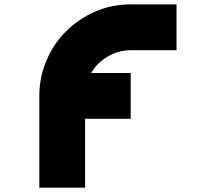

<svg xmlns="http://www.w3.org/2000/svg" viewBox="-20 -859 989 880"><path d="M579.1 -628.9Q536.1 -628.9 498 -612.3Q460 -595.7 430.7 -567.4Q402.3 -539.1 385.7 -501Q370.1 -462.9 370.1 -418.9Q299.8 -418.9 160.2 -418.9Q160.2 -505.9 193.4 -582Q225.6 -659.2 283.2 -715.8Q339.8 -772.5 416 -805.7Q492.2 -838.9 579.1 -838.9Q579.1 -786.1 579.1 -733.4Q579.1 -681.6 579.1 -628.9ZM579.1 -524.4Q579.1 -454.1 579.1 -314.5Q451.2 -314.5 195.3 -314.5Q195.3 -384.8 195.3 -524.4Q323.2 -524.4 579.1 -524.4ZM370.1 1Q299.8 1 160.2 1Q160.2 -139.6 160.2 -418.9Q229.5 -418.9 370.1 -418.9Q370.1 -279.3 370.1 1ZM579.1 -838.9Q649.4 -838.9 789.1 -838.9Q789.1 -768.6 789.1 -628.9Q718.8 -628.9 579.1 -628.9Q579.1 -699.2 579.1 -838.9Z"/></svg>

Font: CornerV20
Style: Regular
Weight: 400
Designer: Olivier Tavernier
Version: Version 20